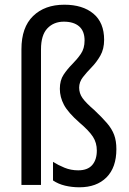

<svg xmlns="http://www.w3.org/2000/svg" viewBox="-20 -785 549 815"><path d="M422 -616Q422 -577 406 -549Q390 -521 369 -499.5Q348 -478 332 -457.5Q316 -437 316 -413Q316 -389 330 -369Q344 -349 380 -318Q413 -287 434 -262.5Q455 -238 464.5 -212.5Q474 -187 474 -152Q474 -74 432 -32Q390 10 317 10Q285 10 256 3Q227 -4 205 -19V-98Q227 -84 254 -73Q281 -62 312 -62Q352 -62 371.5 -84.5Q391 -107 391 -146Q391 -179 374.5 -204.5Q358 -230 318 -264Q269 -307 251.5 -340Q234 -373 234 -408Q234 -444 250 -468Q266 -492 286.5 -512.5Q307 -533 323 -556Q339 -579 339 -613Q339 -653 316 -673Q293 -693 251 -693Q208 -693 181 -664.5Q154 -636 154 -575V0H71V-576Q71 -669 120.5 -717Q170 -765 253 -765Q331 -765 376.5 -727Q422 -689 422 -616Z"/></svg>

Font: Noto Sans Ethiopic Cond
Style: Regular
Weight: 400
Width: 3
Designer: Monotype Design Team
Foundry: Monotype Imaging Inc.
Version: Version 2.102; ttfautohint (v1.8.4.7-5d5b)